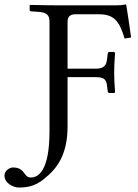

<svg xmlns="http://www.w3.org/2000/svg" viewBox="-121 -669 618 861"><path d="M101 -81C101 99 50 127 17 127C3 127 -3.7 119 -11 109C-20.7 95.8 -32 82 -63 82C-77 82 -101 96 -101 118C-101 154 -59 172 -37 172C-12 172 32 171 77 133C135 87 182 25 182 -103V-323H309C343 -323 356 -314 359 -285L362 -260C362 -257 364 -252 369 -252H391L395 -255C392 -295 391 -322 391 -342C391 -362 392 -392 395 -432L391 -436H369C365 -436 362 -432 362 -428L359 -403C356 -375 344 -361 309 -361H182V-571C182 -595 194 -605 218 -605H323C398 -605 416 -565 438 -496L467 -501C461.8 -542 446.7 -638.4 445.3 -646C444.9 -648.3 443.7 -649 441.3 -649C423.8 -645.6 418.5 -645 394.3 -645H141C102 -645 61 -646 14 -647L12 -645V-625C12 -622 13 -618.5 20 -618L50 -616C88.4 -613.4 101 -602 101 -571Z"/></svg>

Font: Libertinus Math
Style: Regular
Weight: 400
Designer: Philipp H. Poll
Foundry: Khaled Hosny
Version: Version 6.2